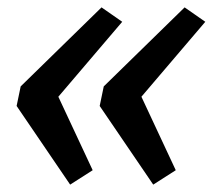

<svg xmlns="http://www.w3.org/2000/svg" viewBox="-20 -540 576 520"><path d="M395 -40 250 -253 261 -306 480 -520 536 -481 363 -278 456 -79ZM170 -40 25 -253 36 -306 255 -520 311 -481 138 -278 231 -79Z"/></svg>

Font: REM
Style: Italic
Weight: 400
Italic angle: -11°
Designer: Octavio Pardo
Foundry: Ashler Design
Version: Version 1.005;gftools[0.9.28]